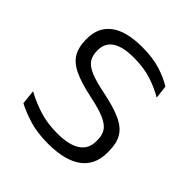

<svg xmlns="http://www.w3.org/2000/svg" viewBox="-144 -606 723 723"><g transform="rotate(45 217.5 -244.0)"><path d="M216.5 10.5Q157.5 10.5 114.5 -3Q71.5 -16.5 43 -32L37 -89.5Q73 -69.5 116 -55.5Q159 -41.5 214 -41.5Q274.5 -41.5 306.5 -62.2Q338.5 -83 338.5 -124V-131Q338.5 -157.5 327 -174.8Q315.5 -192 286 -204.8Q256.5 -217.5 202.5 -228.5Q141 -241.5 105.5 -258.8Q70 -276 55 -302.5Q40 -329 40 -368V-373Q40 -433.5 82.8 -465.8Q125.5 -498 211 -498Q268 -498 309.5 -484.5Q351 -471 377 -454L383 -401.5Q351 -421 310 -434.2Q269 -447.5 216 -447.5Q175.5 -447.5 149.8 -438.5Q124 -429.5 111.8 -412.5Q99.5 -395.5 99.5 -372.5V-368Q99.5 -342 111 -324.8Q122.5 -307.5 151.5 -295.5Q180.5 -283.5 231.5 -273.5Q294.5 -260.5 331 -243.5Q367.5 -226.5 383 -200Q398.5 -173.5 398.5 -132.5V-123.5Q398.5 -57.5 352 -23.5Q305.5 10.5 216.5 10.5Z"/></g></svg>

Font: Anek Kannada Light
Style: Regular
Weight: 300
Designer: Vaishnavi Murthy, Maithili Shingre (Kannada) & Yesha Goshar (Latin)
Foundry: Ek Type
Version: Version 1.003